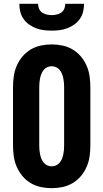

<svg xmlns="http://www.w3.org/2000/svg" viewBox="-20 -975 540 1003"><path d="M250 8Q221 8 193 2Q165 -4 140.5 -18.5Q116 -33 97.5 -55Q79 -77 67.5 -103.5Q56 -130 52 -158Q48 -186 48 -215V-520Q48 -549 52 -577Q56 -605 67.5 -631.5Q79 -658 97.5 -680Q116 -702 140.5 -716.5Q165 -731 193 -737Q221 -743 250 -743Q279 -743 307 -737Q335 -731 359.5 -716.5Q384 -702 402.5 -680Q421 -658 432.5 -631.5Q444 -605 448 -577Q452 -549 452 -520V-215Q452 -186 448 -158Q444 -130 432.5 -103.5Q421 -77 402.5 -55Q384 -33 359.5 -18.5Q335 -4 307 2Q279 8 250 8ZM250 -106Q262 -106 273 -111Q284 -116 291.5 -125Q299 -134 303.5 -145Q308 -156 310.5 -168Q313 -180 314 -191.5Q315 -203 315 -215V-520Q315 -532 314 -543.5Q313 -555 310.5 -567Q308 -579 303.5 -590Q299 -601 291.5 -610Q284 -619 273 -624Q262 -629 250 -629Q238 -629 227 -624Q216 -619 208.5 -610Q201 -601 196.5 -590Q192 -579 189.5 -567Q187 -555 186 -543.5Q185 -532 185 -520V-215Q185 -203 186 -191.5Q187 -180 189.5 -168Q192 -156 196.5 -145Q201 -134 208.5 -125Q216 -116 227 -111Q238 -106 250 -106ZM250 -815Q229 -815 208.5 -817.5Q188 -820 168.5 -827.5Q149 -835 132 -847Q115 -859 103 -876Q91 -893 86 -913.5Q81 -934 81 -955H179Q179 -942 184 -929.5Q189 -917 200 -909.5Q211 -902 224 -899Q237 -896 250 -896Q263 -896 276 -899Q289 -902 300 -909.5Q311 -917 316 -929.5Q321 -942 321 -955H419Q419 -934 414 -913.5Q409 -893 397 -876Q385 -859 368 -847Q351 -835 331.5 -827.5Q312 -820 291.5 -817.5Q271 -815 250 -815Z"/></svg>

Font: Iosevka SS18 Heavy
Style: Regular
Weight: 900
Monospace: yes
Designer: Belleve Invis
Foundry: Belleve Invis
Version: Version 25.1.1; ttfautohint (v1.8.4)